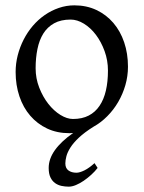

<svg xmlns="http://www.w3.org/2000/svg" viewBox="-20 -489 543 726"><path d="M388.2 -222.2Q388.2 -260.7 375.5 -295.7Q362.8 -330.6 342.8 -357.2Q322.8 -383.8 297.4 -399.4Q272 -415 247.1 -415Q210 -415 184.6 -400.9Q159.2 -386.7 143.8 -362.1Q128.4 -337.4 121.6 -303.7Q114.7 -270 114.7 -231Q114.7 -192.4 128.4 -157.5Q142.1 -122.6 162.8 -96.2Q183.6 -69.8 208.5 -54.4Q233.4 -39.1 255.9 -39.1Q290.5 -39.1 315.4 -52Q340.3 -64.9 356.4 -88.9Q372.6 -112.8 380.4 -146.5Q388.2 -180.2 388.2 -222.2ZM349.1 146Q338.9 159.2 325 171.9Q311 184.6 296.4 194.6Q281.7 204.6 267.1 210.7Q252.4 216.8 240.2 216.8Q226.1 216.8 212.4 213.9Q198.7 210.9 188 203.1Q177.2 195.3 170.7 181.6Q164.1 168 164.1 146Q164.1 111.8 187.5 78.9Q210.9 45.9 256.8 13.7Q252.9 14.2 249.5 14.4Q246.1 14.6 242.2 14.6Q195.8 14.6 158.4 -2.9Q121.1 -20.5 94.5 -51.3Q67.9 -82 53.5 -124.5Q39.1 -167 39.1 -216.8Q39.1 -249 47.1 -280.3Q55.2 -311.5 69.6 -339.6Q84 -367.7 104.2 -391.4Q124.5 -415 149.2 -432.1Q173.8 -449.2 202.4 -459Q231 -468.8 261.2 -468.8Q307.1 -468.8 344.5 -451.2Q381.8 -433.6 408.4 -402.6Q435.1 -371.6 449.5 -329.1Q463.9 -286.6 463.9 -236.8Q463.9 -201.2 454.1 -167.2Q444.3 -133.3 427 -103.5Q409.7 -73.7 385.7 -49.6Q361.8 -25.4 333.5 -9.8Q299.3 11.7 278.3 31.5Q257.3 51.3 246.1 69.1Q234.9 86.9 231 102.1Q227.1 117.2 227.1 128.9Q227.1 147 238.8 155.5Q250.5 164.1 269 164.1Q281.2 164.1 299.1 155.3Q316.9 146.5 337.4 127.9Z"/></svg>

Font: Gentium Unicode
Style: Regular
Weight: 400
Version: Version 1.009